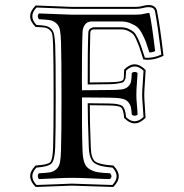

<svg xmlns="http://www.w3.org/2000/svg" viewBox="-20 -703 726 759"><path d="M306.2 -108.9Q307.1 -78.6 313.5 -60.3Q319.8 -42 335.9 -33.2Q352.1 -24.4 367.9 -22Q383.8 -19.5 415 -18.1Q426.3 -5.9 415 4.9Q397 4.9 347.4 2.4Q297.9 0 265.1 0Q237.3 0 196 2.2Q154.8 4.4 134.3 4.9Q129.9 0.5 129.6 -6.6Q129.4 -13.7 134.3 -18.1Q164.1 -19.5 177.5 -21.7Q190.9 -23.9 202.1 -33.7Q213.4 -43.5 216.8 -60.1Q220.2 -76.7 221.2 -108.9Q223.1 -174.8 223.1 -320.8Q223.1 -470.7 221.2 -536.1Q220.2 -568.4 216.8 -585Q213.4 -601.6 202.1 -611.3Q190.9 -621.1 177.5 -623.3Q164.1 -625.5 134.3 -627Q129.9 -631.3 129.6 -638.4Q129.4 -645.5 134.3 -649.9L263.2 -645H518.1Q528.8 -645 536.4 -646Q543.9 -647 553.2 -649.2Q562.5 -651.4 566.9 -651.9Q570.8 -651.9 571.3 -648.9Q579.1 -618.2 593.3 -501Q580.1 -494.6 570.3 -496.1Q561.5 -523.9 557.1 -536.1Q552.7 -548.3 542.7 -567.9Q532.7 -587.4 522.7 -595.7Q512.7 -604 495.8 -611.1Q479 -618.2 457 -618.2H342.3Q325.2 -618.2 315.9 -605.7Q306.6 -593.3 306.2 -574.2Q304.7 -537.6 304.2 -480.5Q303.7 -423.3 303.7 -384.8L304.2 -346.2L410.2 -347.2Q442.9 -347.2 460 -349.4Q477.1 -351.6 486.3 -360.6Q495.6 -369.6 497.8 -379.9Q500 -390.1 501 -414.1Q505.4 -418.5 512.5 -418.5Q519.5 -418.5 523.9 -414.1Q523.4 -402.3 521.2 -374.5Q519 -346.7 519 -328.1Q519 -312 521.2 -289.3Q523.4 -266.6 523.9 -250Q519.5 -245.6 512.5 -245.6Q505.4 -245.6 501 -250Q499.5 -270.5 497.3 -280Q495.1 -289.6 486.6 -299.8Q478 -310.1 459.7 -313.5Q441.4 -316.9 410.2 -316.9L304.2 -317.9Q303.2 -192.4 306.2 -108.9ZM338.9 -120.1Q340.3 -75.2 357.7 -63.7Q375 -52.2 426.3 -48.8L428.2 -48.3L429.7 -46.9Q469.7 -5.9 428.7 35.2L427.7 36.1H425.8Q403.8 35.6 336.4 33.2Q269 30.8 264.2 30.8Q259.8 30.8 202.6 33.2Q145.5 35.6 123 36.1H121.6L120.1 35.2Q79.1 -5.9 119.1 -46.9L120.6 -48.3L122.6 -48.8Q168.9 -51.8 178.7 -62Q188.5 -72.3 189.9 -120.1Q191.9 -173.3 191.9 -320.8Q191.9 -479 189.9 -524.9Q189 -552.2 187 -565.2Q185.1 -578.1 175.5 -585.4Q166 -592.8 157.2 -594Q148.4 -595.2 123 -596.2L120.6 -596.7L119.6 -597.7Q78.6 -638.7 120.1 -680.2L121.6 -681.2H123Q150.9 -680.7 203.9 -678.2Q256.8 -675.8 263.7 -675.8H518.1Q530.3 -675.8 543.5 -679.4Q556.6 -683.1 566.9 -683.1Q595.2 -683.1 600.6 -660.2Q612.3 -602.1 626 -485.4L626.5 -482.4L624 -481.4Q585 -462.9 548.8 -467.8H546.4L545.9 -470.2Q544.4 -474.1 542 -482.4Q533.7 -508.8 529.3 -520.8Q524.9 -532.7 517.6 -548.8Q510.3 -564.9 502.7 -571Q495.1 -577.1 483.9 -582Q472.7 -586.9 457 -586.9H352.1Q337.4 -586.9 336.9 -572.8Q334.5 -505.4 335 -377L410.2 -377.9Q433.1 -378.4 444.6 -379.6Q456.1 -380.9 462.2 -384Q468.3 -387.2 469 -392.6Q469.7 -397.9 470 -406.2Q470.2 -414.6 470.7 -426.3V-427.7L471.7 -428.7Q512.2 -469.2 554.2 -427.7L555.7 -426.3V-424.8Q555.2 -407.2 552.7 -375.7Q550.3 -344.2 550.3 -328.1Q550.3 -312 552.5 -284.2Q554.7 -256.3 555.2 -239.3L555.7 -237.3L554.2 -236.3Q512.7 -194.8 472.2 -235.4L470.7 -236.3V-237.8Q467.8 -270.5 459 -278.1Q450.2 -285.6 410.2 -286.1L335 -287.1Q334.5 -234.4 338.9 -120.1ZM331.1 -119.6Q326.7 -239.3 326.7 -291V-294.9L410.2 -293.9Q451.7 -293.5 463.6 -283.7Q475.6 -273.9 478.5 -239.7Q512.2 -207 547.4 -240.7Q546.9 -255.9 544.4 -283.4Q542 -311 542 -327.9Q542 -344.7 544.4 -375.7Q546.9 -406.7 547.4 -423.3Q512.7 -457 478.5 -423.8Q478 -419.4 477.5 -407.7Q477.1 -396 476.3 -393.3Q475.6 -390.6 471.9 -384Q468.3 -377.4 461.2 -376Q454.1 -374.5 441.7 -372.3Q429.2 -370.1 410.2 -370.1L326.7 -369.1V-373Q326.2 -505.9 329.1 -573.2Q329.6 -585.4 337.2 -590.3Q344.7 -595.2 352.1 -595.2H457Q474.1 -595.2 487.1 -589.6Q500 -584 508.1 -576.9Q516.1 -569.8 524.2 -553Q532.2 -536.1 536.6 -523.9Q541 -511.7 549.3 -485.4Q551.3 -478.5 552.7 -475.1Q584.5 -471.7 617.7 -487.3Q603 -605 592.8 -658.7Q589.4 -674.8 566.9 -674.8Q558.1 -674.8 545.2 -671.4Q532.2 -668 518.1 -668H263.7Q255.9 -668 204.1 -670.2Q152.3 -672.4 124.5 -673.3Q91.3 -639.2 124 -604.5Q148.4 -603 159.7 -600.8Q170.9 -598.6 180.7 -590.6Q190.4 -582.5 193.6 -567.6Q196.8 -552.7 198.2 -525.4Q200.2 -479.5 200.2 -320.8Q200.2 -172.9 198.2 -119.6Q196.3 -70.3 183.8 -57.1Q171.4 -43.9 124 -40.5Q91.3 -6.3 124.5 28.3Q146 27.8 203.1 25.4Q260.3 22.9 264.6 22.9Q270.5 22.9 336.7 25.4Q402.8 27.8 424.3 28.3Q457.5 -6.3 424.8 -40.5Q373 -43.9 353 -58.6Q333 -73.2 331.1 -119.6Z"/></svg>

Font: Linux Libertine Initials
Style: Initials
Weight: 400
Designer: Philipp H. Poll
Foundry: Philipp H. Poll
Version: Version 5.0.6